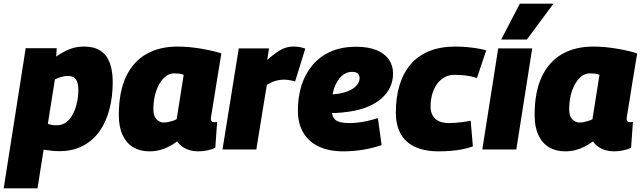

<svg xmlns="http://www.w3.org/2000/svg" viewBox="-55 -809 3477 1039"><path d="M-35 210 84 -548H252L249 -503Q284 -527 319.5 -542Q355 -557 401 -557Q454 -557 488 -535Q522 -513 538.5 -470Q555 -427 555 -365Q555 -287 537.5 -219Q520 -151 484.5 -100Q449 -49 394 -20Q339 9 267 9Q241 9 218.5 6Q196 3 181 1L148 210ZM251 -131Q282 -131 304.5 -148.5Q327 -166 341 -194.5Q355 -223 362 -256Q369 -289 369 -321Q369 -362 355.5 -380Q342 -398 312 -398Q295 -398 276 -392.5Q257 -387 242 -379L204 -139Q214 -135 226 -133Q238 -131 251 -131Z M1018 10Q994 10 972.5 4Q951 -2 933 -14.5Q915 -27 904 -44Q883 -28 858.5 -15.5Q834 -3 808 3.5Q782 10 753 10Q704 10 667 -11.5Q630 -33 609 -77Q588 -121 588 -186Q588 -311 626.5 -393Q665 -475 736 -516Q807 -557 906 -557Q937 -557 969.5 -554Q1002 -551 1034 -545.5Q1066 -540 1094 -533.5Q1122 -527 1143 -520Q1128 -430 1118 -368Q1108 -306 1102 -268Q1096 -230 1092.5 -209Q1089 -188 1087.5 -178.5Q1086 -169 1086 -167Q1086 -158 1090 -153Q1094 -148 1103 -148Q1107 -148 1111.5 -148Q1116 -148 1120 -149L1110 -9Q1094 -1 1068.5 4.5Q1043 10 1018 10ZM901 -164 939 -404Q928 -409 915 -410.5Q902 -412 888 -412Q856 -412 830.5 -386Q805 -360 790 -316Q775 -272 775 -216Q775 -182 791.5 -164Q808 -146 831 -146Q843 -146 855 -148.5Q867 -151 879.5 -155Q892 -159 901 -164Z M1401 -547 1391 -485Q1421 -511 1444.5 -527Q1468 -543 1489 -550Q1510 -557 1533 -557Q1550 -557 1565.5 -554.5Q1581 -552 1597 -546L1542 -368Q1526 -373 1510 -375.5Q1494 -378 1480 -378Q1459 -378 1437.5 -372Q1416 -366 1389 -350L1332 0H1149L1237 -547Z M1706 -299Q1722 -297 1743.5 -298.5Q1765 -300 1784 -303Q1835 -313 1862.5 -335Q1890 -357 1891 -385Q1891 -403 1881 -411.5Q1871 -420 1851 -420Q1820 -421 1794.5 -398Q1769 -375 1754 -333.5Q1739 -292 1739 -234Q1738 -197 1747.5 -177Q1757 -157 1779 -150Q1801 -143 1838 -143Q1855 -143 1879 -145.5Q1903 -148 1931 -154Q1959 -160 1990 -170L2010 -24Q1962 -7 1908.5 1.5Q1855 10 1803 10Q1725 10 1670 -16Q1615 -42 1586 -91.5Q1557 -141 1557 -211Q1557 -284 1576.5 -346.5Q1596 -409 1636 -456.5Q1676 -504 1735 -530Q1794 -556 1873 -556Q1936 -556 1980.5 -538.5Q2025 -521 2048.5 -488Q2072 -455 2072 -412Q2072 -331 2009 -276Q1946 -221 1835 -205Q1795 -199 1761 -197.5Q1727 -196 1695 -200Z M2320 10Q2241 10 2189 -15Q2137 -40 2112 -87Q2087 -134 2087 -201Q2087 -282 2107 -347.5Q2127 -413 2166.5 -460Q2206 -507 2267 -532Q2328 -557 2409 -557Q2439 -557 2468.5 -554.5Q2498 -552 2526 -547.5Q2554 -543 2576 -536L2526 -387Q2494 -397 2464.5 -400.5Q2435 -404 2404 -404Q2373 -404 2349 -390Q2325 -376 2308.5 -352.5Q2292 -329 2283.5 -297.5Q2275 -266 2275 -231Q2275 -205 2286 -184.5Q2297 -164 2319.5 -153.5Q2342 -143 2373 -143Q2393 -143 2411 -144.5Q2429 -146 2449 -148.5Q2469 -151 2492 -156L2504 -17Q2478 -7 2446.5 -1Q2415 5 2382.5 7.5Q2350 10 2320 10Z M2739 0H2555L2641 -547H2825ZM2657 -595 2758 -789H2940L2796 -595Z M3268 10Q3244 10 3222.5 4Q3201 -2 3183 -14.5Q3165 -27 3154 -44Q3133 -28 3108.5 -15.5Q3084 -3 3058 3.5Q3032 10 3003 10Q2954 10 2917 -11.5Q2880 -33 2859 -77Q2838 -121 2838 -186Q2838 -311 2876.5 -393Q2915 -475 2986 -516Q3057 -557 3156 -557Q3187 -557 3219.5 -554Q3252 -551 3284 -545.5Q3316 -540 3344 -533.5Q3372 -527 3393 -520Q3378 -430 3368 -368Q3358 -306 3352 -268Q3346 -230 3342.5 -209Q3339 -188 3337.5 -178.5Q3336 -169 3336 -167Q3336 -158 3340 -153Q3344 -148 3353 -148Q3357 -148 3361.5 -148Q3366 -148 3370 -149L3360 -9Q3344 -1 3318.5 4.5Q3293 10 3268 10ZM3151 -164 3189 -404Q3178 -409 3165 -410.5Q3152 -412 3138 -412Q3106 -412 3080.5 -386Q3055 -360 3040 -316Q3025 -272 3025 -216Q3025 -182 3041.5 -164Q3058 -146 3081 -146Q3093 -146 3105 -148.5Q3117 -151 3129.5 -155Q3142 -159 3151 -164Z"/></svg>

Font: Georama ExtraCondensed Thin ExtraBold
Style: Italic
Weight: 800
Italic angle: -9°
Version: Version 1.001